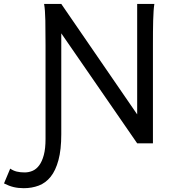

<svg xmlns="http://www.w3.org/2000/svg" viewBox="-123 -733 899 982"><path d="M190.4 -562.5V-46.4Q190.4 32.7 176 85.9Q161.6 139.2 136.2 170.9Q110.8 202.6 75.4 216.1Q40 229.5 -1.5 229.5Q-29.3 229.5 -53 223.9Q-76.7 218.3 -102.5 205.1L-70.8 129.4Q-55.2 140.1 -37.6 144.5Q-20 148.9 3.4 148.9Q24.4 148.9 43.7 140.6Q63 132.3 77.6 112.5Q92.3 92.8 101.1 59.8Q109.9 26.9 109.9 -22V-500.5Q109.9 -572.8 108.9 -628.2Q107.9 -683.6 102.5 -712.9H190.4L578.6 -147.9V-712.9H666.5Q664.1 -698.2 662.6 -676.8Q661.1 -655.3 660.4 -628.2Q659.7 -601.1 659.4 -568.8Q659.2 -536.6 659.2 -500.5V0H578.6Z"/></svg>

Font: Andika FrenchTight
Style: Regular
Weight: 400
Designer: Victor Gaultney, Annie Olsen, Julie Remington, Don Collingsworth, Eric Hays, Becca Hirsbrunner
Foundry: SIL International
Version: Version 5.000 ; Dig1 Dig4Opn Dig7 LnSpcTght